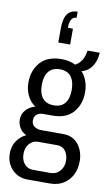

<svg xmlns="http://www.w3.org/2000/svg" viewBox="-108 -879 643 1118"><g transform="rotate(10 213.5 -319.5)"><path d="M257 -826V-790Q217 -790 217 -724H247V-630H177V-709Q177 -772 197 -799Q217 -826 257 -826ZM140 187Q84 187 47.5 149.5Q11 112 11 54Q11 12 32 -19Q53 -50 87 -66Q61 -78 47.5 -101Q34 -124 34 -149Q34 -182 55 -206Q76 -230 110 -239Q78 -261 62 -295.5Q46 -330 46 -371Q46 -442 88 -490Q130 -538 214 -538Q261 -538 296 -520Q344 -545 353 -613H425Q423 -565 400 -531.5Q377 -498 339 -489Q360 -466 370.5 -435.5Q381 -405 381 -372Q381 -300 340 -252.5Q299 -205 218 -205H163Q139 -205 124.5 -193Q110 -181 110 -157Q110 -134 127 -122Q144 -110 170 -110H298Q356 -110 388 -69Q420 -28 420 31Q420 74 402.5 109.5Q385 145 351.5 166Q318 187 272 187ZM214 -265Q258 -265 280 -292.5Q302 -320 302 -371Q302 -422 280 -450Q258 -478 214 -478Q170 -478 147.5 -450Q125 -422 125 -371Q125 -320 147.5 -292.5Q170 -265 214 -265ZM162 126H264Q298 126 319.5 101.5Q341 77 341 43Q341 6 323.5 -17Q306 -40 275 -40H162Q130 -40 110 -16Q90 8 90 43Q90 80 109.5 103Q129 126 162 126Z"/></g></svg>

Font: Archivo Condensed
Style: Regular
Weight: 400
Width: 3
Designer: Hector Gatti
Foundry: Omnibus-Type
Version: Version 2.001; ttfautohint (v1.8.3)